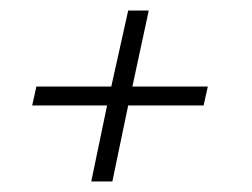

<svg xmlns="http://www.w3.org/2000/svg" viewBox="-20 -435 478 364"><path d="M153 -91 183 -235H41L49 -271H191L223 -415H262L231 -271H374L366 -235H223L193 -91Z"/></svg>

Font: Saira UltraCondensed ExtraLight
Style: Italic
Weight: 250
Width: 1
Italic angle: -12°
Designer: Hector Gatti with collaboration of the Omnibus-Type team
Foundry: Omnibus-Type
Version: Version 1.101